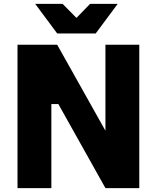

<svg xmlns="http://www.w3.org/2000/svg" viewBox="-20 -967 806 987"><path d="M274 -795 161 -947H302L373 -875L443 -947H585L472 -795ZM70 0V-737H274L522 -295V-737H696V0H522L280 -432H244V0Z"/></svg>

Font: Tomorrow
Style: Bold
Weight: 700
Designer: Tony de Marco, Monica Rizzolli
Foundry: Just in Type
Version: Version 2.002